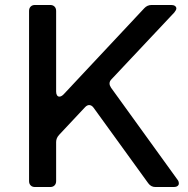

<svg xmlns="http://www.w3.org/2000/svg" viewBox="-20 -753 756 773"><path d="M700 -14Q700 -8 694.5 -4Q689 0 680 0H606Q588 0 577 -15L357 -319Q349 -330 339 -330Q331 -330 323 -322L218 -210Q206 -197 206 -181V-24Q206 -13 199.5 -6.5Q193 0 182 0H121Q110 0 103.5 -6.5Q97 -13 97 -24V-709Q97 -720 103.5 -726.5Q110 -733 121 -733H182Q193 -733 199.5 -726.5Q206 -720 206 -709V-384Q206 -375 209.5 -369.5Q213 -364 219 -364Q227 -364 236 -373L561 -720Q573 -733 591 -733H669Q679 -733 684.5 -729Q690 -725 690 -719Q690 -713 682 -703L429 -434Q421 -426 421 -417Q421 -409 427 -400L695 -29Q700 -23 700 -14Z"/></svg>

Font: Shippori Gothic B2 Bold
Style: Regular
Weight: 700
Designer: FONTDASU
Foundry: FONTDASU / Google Inc. / but / Adobe
Version: Version 1.130